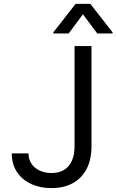

<svg xmlns="http://www.w3.org/2000/svg" viewBox="-20 -966 604 996"><path d="M366.7 -727.1H454.6V-207.5Q454.6 -137.7 429 -89.1Q403.3 -40.5 356.9 -15.4Q310.5 9.8 247.1 9.8Q187.5 9.8 140.9 -12Q94.2 -33.7 67.6 -74.2Q41 -114.7 41 -170.4H127.9Q127.9 -139.6 143.3 -116.7Q158.7 -93.8 185.8 -81.1Q212.9 -68.4 247.1 -68.4Q285.2 -68.4 311.8 -84.2Q338.4 -100.1 352.5 -131.1Q366.7 -162.1 366.7 -207.5ZM484.4 -792.5 410.2 -892.1 336.4 -792.5H256.8V-798.3L372.1 -945.8H448.7L564 -798.3V-792.5Z"/></svg>

Font: Sahel VF Regular
Style: Regular
Weight: 400
Foundry: Saber Rastikerdar (saber.rastikerdar@gmail.com)
Version: Version 3.4.0